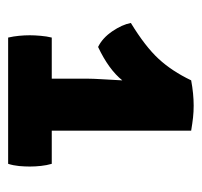

<svg xmlns="http://www.w3.org/2000/svg" viewBox="-32 -765 484 460"><g transform="rotate(90 210.0 -535.0)"><path d="M293 -372H168.5V-504Q168.5 -515 169.8 -537.2Q171 -559.5 172.5 -585Q174 -610.5 173.5 -630L172.5 -751Q188.5 -754 203.8 -755.5Q219 -757 233 -757Q248 -757 261.5 -755.5Q275 -754 293 -751ZM118.5 -417Q128.5 -417 144.5 -417Q160.5 -417 168.5 -417H293Q302 -417 320.2 -417Q338.5 -417 347.5 -417H372.5Q376 -405 377.5 -391.2Q379 -377.5 379 -364.5Q379 -352.5 377.8 -338.8Q376.5 -325 372.5 -312.5H70Q67 -325.5 65.8 -338.5Q64.5 -351.5 64.5 -364.5Q64.5 -376 65.8 -390.5Q67 -405 70 -417ZM35 -606.5Q91.5 -641 121 -673Q150.5 -705 172.5 -751L213.5 -677.5Q198.5 -618.5 172.5 -586Q146.5 -553.5 92.5 -528Q71 -538.5 55 -562Q39 -585.5 35 -606.5Z"/></g></svg>

Font: Signika Light
Style: Bold
Weight: 700
Version: Version 2.003;gftools[0.9.32]